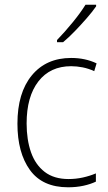

<svg xmlns="http://www.w3.org/2000/svg" viewBox="-20 -785 457 815"><path d="M269 10Q160 10 107 -63.5Q54 -137 54 -260Q54 -391 115 -465Q176 -539 282 -539Q342 -539 390 -516L380 -483Q356 -494 331 -499Q306 -504 282 -504Q193 -504 143 -439.5Q93 -375 93 -261Q93 -192 111.5 -139Q130 -86 169.5 -55.5Q209 -25 271 -25Q302 -25 331.5 -31.5Q361 -38 387 -49V-14Q364 -3 334 3.5Q304 10 269 10ZM388 -758Q372 -735 348 -707.5Q324 -680 298 -653Q272 -626 248 -606H222V-615Q254 -648 288 -689.5Q322 -731 343 -765H388Z"/></svg>

Font: Noto Sans Gurmukhi SemiCondensed ExtraLight
Style: Regular
Weight: 200
Width: 4
Designer: Jelle Bosma - Monotype Design Team
Foundry: Monotype Imaging Inc.
Version: Version 2.004; ttfautohint (v1.8.4.7-5d5b)